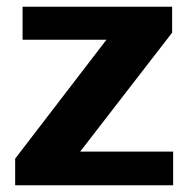

<svg xmlns="http://www.w3.org/2000/svg" viewBox="-20 -550 557 570"><path d="M494 0V-100H218L491 -453V-530H47V-432H296L25 -79V0Z"/></svg>

Font: Cheyenne Sans
Style: Bold
Weight: 700
Designer: The Public Sans project authors (U.S. Web Design System), Libre Franklin designed by Pablo Impallari and Rodrigo Fuenzal
Foundry: The Cheyenne Sans Project Authors
Version: Version 2.007